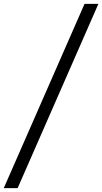

<svg xmlns="http://www.w3.org/2000/svg" viewBox="-76 -800 532 997"><path d="M-56.5 177 363 -780H435L15.5 177Z"/></svg>

Font: Merriweather 60pt Medium
Style: Italic
Weight: 500
Italic angle: -7.8°
Version: Version 2.101